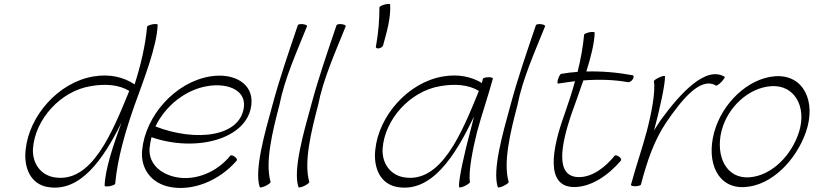

<svg xmlns="http://www.w3.org/2000/svg" viewBox="-20 -930 4097 967"><path d="M721 -796C712 -700 689 -602 658 -505C604 -541 534 -559 451 -545C275 -516 126 -347 109 -175C99 -84 135 -2 221 12C383 39 498 -123 592 -313C551 -200 510 -80 507 4C505 9 516 10 531 8C546 5 559 0 560 -4C572 -134 611 -267 657 -398C706 -534 770 -697 774 -804C776 -809 765 -810 750 -808C735 -805 722 -800 721 -796ZM253 -37C184 -49 142 -108 146 -181C156 -328 284 -471 436 -496C509 -509 579 -504 631 -472C545 -262 442 -5 253 -37Z M1172 -121C1176 -125 1172 -133 1163 -140C1155 -147 1144 -150 1140 -146C1071 -61 964 -20 871 -37C793 -51 729 -102 733 -181C735 -200 738 -220 743 -239C967 -161 1228 -229 1246 -403C1258 -510 1157 -565 1038 -545C862 -516 713 -347 696 -175C686 -78 745 -5 838 12C950 33 1083 -18 1172 -121ZM1023 -496C1119 -513 1214 -481 1209 -397C1196 -240 967 -214 763 -293C811 -394 911 -477 1023 -496Z M1480 -803C1435 -670 1388 -535 1352 -400C1313 -259 1260 -73 1288 12C1288 16 1301 14 1316 7C1331 0 1343 -9 1343 -13C1314 -112 1352 -267 1387 -400C1413 -533 1473 -665 1526 -797C1529 -801 1521 -806 1508 -808C1495 -810 1482 -808 1480 -803Z M1675 -803C1630 -670 1583 -535 1547 -400C1508 -259 1455 -73 1483 12C1483 16 1496 14 1511 7C1526 0 1538 -9 1538 -13C1509 -112 1547 -267 1582 -400C1608 -533 1668 -665 1721 -797C1724 -801 1716 -806 1703 -808C1690 -810 1677 -808 1675 -803Z M1891 -893C1891 -830 1886 -766 1874 -700C1870 -692 1875 -686 1884 -686C1894 -686 1905 -692 1909 -700C1928 -769 1949 -839 1945 -907C1946 -911 1935 -911 1920 -908C1905 -904 1892 -898 1891 -893Z M2347 -13C2338 -63 2361 -180 2383 -267C2407 -356 2438 -444 2462 -533C2464 -538 2455 -541 2441 -541C2427 -541 2414 -538 2412 -533C2410 -526 2409 -519 2407 -512C2354 -544 2288 -558 2212 -545C2036 -516 1887 -347 1870 -175C1860 -84 1896 -2 1982 12C2152 41 2271 -140 2367 -343C2361 -318 2355 -292 2348 -267C2322 -171 2288 -24 2292 12C2292 16 2305 14 2320 7C2335 0 2347 -9 2347 -13ZM2014 -37C1945 -49 1903 -108 1907 -181C1917 -328 2045 -471 2197 -496C2270 -509 2340 -504 2392 -472C2306 -262 2203 -5 2014 -37Z M2679 -803C2634 -670 2587 -535 2551 -400C2512 -259 2459 -73 2487 12C2487 16 2500 14 2515 7C2530 0 2542 -9 2542 -13C2513 -112 2551 -267 2586 -400C2612 -533 2672 -665 2725 -797C2728 -801 2720 -806 2707 -808C2694 -810 2681 -808 2679 -803Z M2791 -509C2820 -513 2848 -518 2876 -521C2861 -465 2842 -409 2823 -354C2759 -178 2726 12 2872 12C2957 12 3043 -46 3107 -121C3111 -125 3108 -133 3099 -140C3090 -147 3080 -150 3076 -146C3028 -87 2964 -38 2896 -38C2773 -38 2807 -202 2856 -350C2876 -406 2898 -466 2918 -525C2996 -531 3072 -529 3143 -516C3150 -515 3161 -521 3167 -531C3173 -540 3173 -549 3166 -551C3091 -565 3013 -572 2933 -570C2956 -642 2973 -710 2975 -764C2977 -769 2966 -770 2951 -768C2936 -765 2923 -760 2922 -756C2916 -694 2905 -631 2889 -568C2862 -566 2834 -563 2806 -558C2802 -557 2795 -546 2791 -532C2786 -518 2787 -508 2791 -509Z M3208 0C3209 -4 3210 -8 3211 -12C3239 -115 3272 -219 3335 -313C3412 -425 3507 -546 3586 -499C3589 -497 3601 -505 3613 -517C3625 -530 3632 -541 3630 -543C3536 -600 3409 -464 3309 -327C3297 -309 3285 -291 3274 -273C3300 -368 3332 -511 3329 -546C3328 -550 3316 -547 3300 -540C3285 -533 3273 -525 3273 -521C3283 -470 3260 -354 3237 -267C3213 -178 3182 -89 3158 0C3156 4 3165 8 3179 8C3193 8 3206 4 3208 0Z M3733 12C3869 3 3990 -125 4039 -265C4092 -418 4028 -556 3884 -546C3746 -536 3617 -408 3578 -267C3577 -265 3576 -263 3576 -260C3537 -112 3595 22 3733 12ZM3613 -267C3614 -269 3614 -270 3615 -274C3645 -389 3749 -488 3864 -496C3982 -504 4043 -392 4005 -268C3969 -150 3868 -45 3754 -37C3638 -29 3584 -142 3613 -267Z"/></svg>

Font: Nupuram Thin Italic
Style: Regular
Weight: 100
Designer: Santhosh Thottingal (santhosh.thottingal@gmail.com)
Foundry: SMC
Version: Version 1.000